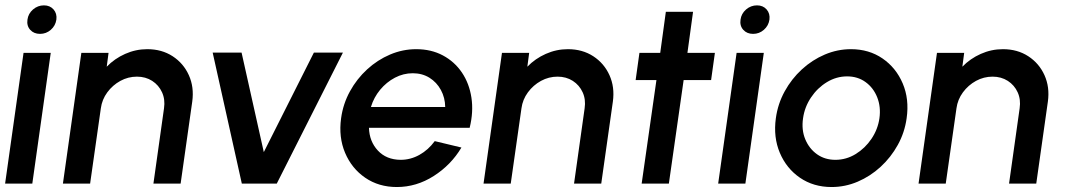

<svg xmlns="http://www.w3.org/2000/svg" viewBox="-30 -702 4092 734"><path d="M60 -500H164L93.5 0H-10.5ZM123 -572.5Q99.5 -572.5 85.5 -588Q71.5 -603.5 75 -627Q78 -650 96.2 -665.8Q114.5 -681.5 138 -681.5Q161 -681.5 174.8 -665.8Q188.5 -650 185.5 -627Q182 -603.5 164.2 -588Q146.5 -572.5 123 -572.5Z M705 -314 660.5 0H556.5L597 -288Q602 -321.5 589.5 -349Q577 -376.5 551.8 -392.8Q526.5 -409 493.5 -409Q460 -409 430.2 -392.8Q400.5 -376.5 380.2 -349Q360 -321.5 355.5 -288L314.5 0H210.5L281 -500H385L378 -447Q408 -478 448.5 -496Q489 -514 533 -514Q588.5 -514 630 -487Q671.5 -460 692 -414.5Q712.5 -369 705 -314Z M1028 0H894.5L783 -501H893.5L978.5 -120.5L1170 -501H1281Z M1487 13Q1418 13 1366.2 -22.5Q1314.5 -58 1289.2 -117.8Q1264 -177.5 1274 -250Q1281.5 -305 1307.8 -352.8Q1334 -400.5 1373.5 -436.8Q1413 -473 1461.2 -493.5Q1509.5 -514 1561 -514Q1618.5 -514 1663 -490.2Q1707.5 -466.5 1735.8 -424.8Q1764 -383 1772.2 -328.8Q1780.5 -274.5 1765.5 -213.5H1380.5Q1382 -161.5 1414.5 -126.5Q1447 -91.5 1501.5 -91Q1539.5 -91 1573.5 -110Q1607.5 -129 1632 -162.5L1734 -138Q1694.5 -71.5 1628.2 -29.2Q1562 13 1487 13ZM1388 -293H1672Q1671.5 -328.5 1655.5 -358Q1639.5 -387.5 1611.8 -404.8Q1584 -422 1548 -422Q1512 -422 1479.8 -405Q1447.5 -388 1423.2 -358.8Q1399 -329.5 1388 -293Z M2313 -314 2268.5 0H2164.5L2205 -288Q2210 -321.5 2197.5 -349Q2185 -376.5 2159.8 -392.8Q2134.5 -409 2101.5 -409Q2068 -409 2038.2 -392.8Q2008.5 -376.5 1988.2 -349Q1968 -321.5 1963.5 -288L1922.5 0H1818.5L1889 -500H1993L1986 -447Q2016 -478 2056.5 -496Q2097 -514 2141 -514Q2196.5 -514 2238 -487Q2279.5 -460 2300 -414.5Q2320.5 -369 2313 -314Z M2688.5 -396H2583.5L2527 0H2423L2479.5 -396H2400L2414.5 -500H2494L2515.5 -657H2619.5L2598 -500H2703Z M2786 -500H2890L2819.5 0H2715.5ZM2849 -572.5Q2825.5 -572.5 2811.5 -588Q2797.5 -603.5 2801 -627Q2804 -650 2822.2 -665.8Q2840.5 -681.5 2864 -681.5Q2887 -681.5 2900.8 -665.8Q2914.5 -650 2911.5 -627Q2908 -603.5 2890.2 -588Q2872.5 -572.5 2849 -572.5Z M3149 13Q3080 13 3028.2 -22.5Q2976.5 -58 2951.2 -117.8Q2926 -177.5 2936 -250Q2943.5 -305 2969.8 -352.8Q2996 -400.5 3035.5 -436.8Q3075 -473 3123.2 -493.5Q3171.5 -514 3223 -514Q3292 -514 3343.8 -478.5Q3395.5 -443 3421 -383Q3446.5 -323 3436 -250Q3428.5 -195.5 3402.2 -148Q3376 -100.5 3336.5 -64.2Q3297 -28 3249 -7.5Q3201 13 3149 13ZM3163.5 -91Q3205 -91 3241 -113Q3277 -135 3301.5 -171.2Q3326 -207.5 3332 -250Q3338 -293.5 3323.5 -330Q3309 -366.5 3279 -388.2Q3249 -410 3208.5 -410Q3167.5 -410 3131.2 -388Q3095 -366 3070.5 -329.5Q3046 -293 3040 -250Q3033.5 -205.5 3048.5 -169.5Q3063.5 -133.5 3093.5 -112.2Q3123.5 -91 3163.5 -91Z M3976 -314 3931.5 0H3827.5L3868 -288Q3873 -321.5 3860.5 -349Q3848 -376.5 3822.8 -392.8Q3797.5 -409 3764.5 -409Q3731 -409 3701.2 -392.8Q3671.5 -376.5 3651.2 -349Q3631 -321.5 3626.5 -288L3585.5 0H3481.5L3552 -500H3656L3649 -447Q3679 -478 3719.5 -496Q3760 -514 3804 -514Q3859.5 -514 3901 -487Q3942.5 -460 3963 -414.5Q3983.5 -369 3976 -314Z"/></svg>

Font: Urbanist SemiBold
Style: Italic
Weight: 600
Italic angle: -8°
Designer: Corey Hu
Foundry: Corey Hu
Version: Version 1.321; ttfautohint (v1.8.4.7-5d5b)